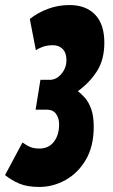

<svg xmlns="http://www.w3.org/2000/svg" viewBox="-32 -730 448 760"><path d="M-12 -37 57 -166Q75 -153 89.5 -147.5Q104 -142 124 -142Q161 -142 181.5 -169Q202 -196 202 -238Q202 -262 190 -279Q178 -296 152 -296H109L128 -414H165Q191 -414 211 -437.5Q231 -461 231 -492Q231 -521 216 -536Q201 -551 178 -551Q155 -551 138 -545Q121 -539 110 -531L86 -655Q118 -680 158 -695Q198 -710 243 -710Q308 -710 344.5 -672Q381 -634 381 -561Q381 -494 352 -448.5Q323 -403 276 -369Q290 -359 304.5 -342.5Q319 -326 329 -298.5Q339 -271 339 -228Q339 -151 308 -98Q277 -45 227.5 -17.5Q178 10 124 10Q76 10 45 -3Q14 -16 -12 -37Z"/></svg>

Font: Georama ExtraCondensed ExtraBold
Style: Italic
Weight: 800
Width: 2
Italic angle: -9°
Designer: Jean-Baptiste Levee
Foundry: Production Type
Version: Version 1.000